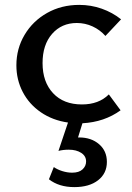

<svg xmlns="http://www.w3.org/2000/svg" viewBox="-20 -497 541 785"><path d="M317 7 299 65H304Q353 65 385 92.5Q417 120 417 165Q417 212 381 240Q345 268 284 268Q221 268 180 236L200 186Q214 196 234.5 202.5Q255 209 275 209Q303 209 317.5 195.5Q332 182 332 163Q332 141 312 128Q292 115 261 115Q238 115 219 120L258 4Q195 -5 147 -38Q99 -71 73 -121Q47 -171 47 -230Q47 -298 80.5 -354.5Q114 -411 172.5 -444Q231 -477 304 -477Q352 -477 396 -461.5Q440 -446 475 -418L411 -350Q389 -375 358.5 -389Q328 -403 294 -403Q232 -403 193 -358.5Q154 -314 154 -239Q154 -162 197 -116Q240 -70 315 -70Q384 -70 425 -111L473 -46Q407 2 317 7Z"/></svg>

Font: Ysabeau SC Semibold
Style: Regular
Weight: 600
Designer: Christian Thalmann (Catharsis Fonts)
Version: Version 0.003